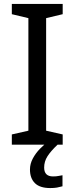

<svg xmlns="http://www.w3.org/2000/svg" viewBox="-20 -734 379 974"><path d="M298 0H40V-52L124 -71V-642L40 -662V-714H298V-662L214 -642V-71L298 -52ZM204 116Q204 161 249 161Q266 161 277.5 158.5Q289 156 297 155V211Q283 215 269 217.5Q255 220 235 220Q182 220 157 195Q132 170 132 126Q132 97 146.5 70Q161 43 182.5 21Q204 -1 224 -15L272 0Q238 32 221 58.5Q204 85 204 116Z"/></svg>

Font: Noto Sans Carian
Style: Regular
Weight: 400
Designer: Monotype Design Team
Foundry: Monotype Imaging Inc.
Version: Version 2.002; ttfautohint (v1.8.4.7-5d5b)